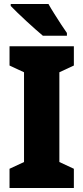

<svg xmlns="http://www.w3.org/2000/svg" viewBox="-20 -947 420 967"><path d="M352 0H28V-97L101 -131V-583L28 -617V-714H352V-617L279 -583V-131L352 -97ZM224 -927Q235 -907 253 -878.5Q271 -850 288.5 -823Q306 -796 317 -781V-767H196Q182 -779 159.5 -798.5Q137 -818 112.5 -841Q88 -864 67 -884Q46 -904 34 -917V-927Z"/></svg>

Font: Noto Sans Thai Cond Blk
Style: Regular
Weight: 900
Width: 3
Designer: Monotype Design Team
Foundry: Monotype Imaging Inc.
Version: Version 2.002; ttfautohint (v1.8.4.7-5d5b)